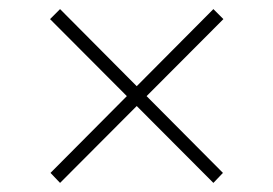

<svg xmlns="http://www.w3.org/2000/svg" viewBox="-20 -551 600 422"><path d="M91 -171 449 -531 471 -509 112 -149ZM90 -509 112 -531 470 -171 449 -149Z"/></svg>

Font: Roboto Serif 144pt
Style: Regular
Weight: 400
Version: Version 1.008